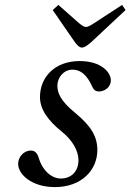

<svg xmlns="http://www.w3.org/2000/svg" viewBox="-20 -751 532 783"><path d="M195 -710 284 -581C293 -569 303 -557 314 -557C326 -557 339 -568 354 -581L492 -710L478 -731L363 -656C351 -648 338 -641 331 -641C322 -641 313 -648 303 -656L218 -731ZM54 -83C54 -40 109 12 204 12C312 12 377 -57 377 -139C377 -194 352 -237 285 -292C225 -341 214 -374 214 -402C214 -434 239 -467 276 -467C309 -467 335 -445 356 -398C361 -386 369 -378 384 -378C404 -378 432 -393 432 -424C432 -455 394 -502 305 -502C203 -502 143 -436 143 -355C143 -303 179 -257 231 -215C274 -181 300 -137 300 -98C300 -51 270 -23 228 -23C191 -23 154 -54 138 -107C132 -126 123 -137 106 -137C76 -137 54 -110 54 -83Z"/></svg>

Font: Heuristica
Style: Italic
Weight: 400
Italic angle: -13°
Version: Version 1.0.1